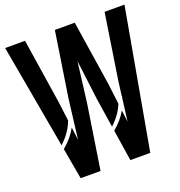

<svg xmlns="http://www.w3.org/2000/svg" viewBox="-152 -1004 1066 1134"><g transform="rotate(-20 380.5 -437.5)"><path d="M442.9 -875 505.4 -468.8 521.5 -337.4Q497.1 -275.9 439.9 -222.7L411.6 -406.2L380.4 -656.2L349.1 -406.2L286.6 0H161.6L127 -195.3Q184.6 -243.2 214.4 -299.3L224.6 -218.8L255.4 -468.8L317.9 -875ZM122.1 -221.2 5.4 -875H130.4L192.9 -468.8L208.5 -346.2Q184.6 -278.8 122.1 -221.2ZM555.7 -374.5 567.9 -468.8 630.4 -875H755.4L599.1 0H474.1L443.8 -195.8Q497.6 -240.7 526.9 -292.5L536.1 -218.8L554.2 -359.9Q555.7 -366.7 557.1 -374Z"/></g></svg>

Font: Oswald
Style: Stencbab
Weight: 400
Designer: Mathieu Le Lay
Foundry: Mathieu Le Lay
Version: Version 1.000